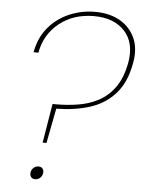

<svg xmlns="http://www.w3.org/2000/svg" viewBox="-52 -753 595 796"><g transform="rotate(5 245.5 -354.5)"><path d="M312 -711Q373 -711 416 -686Q459 -661 478.5 -617Q498 -573 487 -514Q473 -433 431 -385.5Q389 -338 326.5 -318Q264 -298 186 -297L158 -152H142L169 -315H185Q229 -315 274 -322Q319 -329 358.5 -349.5Q398 -370 426.5 -409.5Q455 -449 467 -514Q481 -597 436.5 -645Q392 -693 309 -693Q224 -693 165 -646Q106 -599 92 -522H72Q83 -583 118 -625Q153 -667 204 -689Q255 -711 312 -711ZM124 2Q113 2 107 -5.5Q101 -13 103 -25Q105 -37 114 -44.5Q123 -52 134 -52Q145 -52 151 -44.5Q157 -37 155 -25Q153 -13 144 -5.5Q135 2 124 2Z"/></g></svg>

Font: Poppins Variable
Style: Italic
Weight: 100
Italic angle: -10°
Designer: Jonny Pinhorn
Foundry: Indian Type Foundry
Version: Version 6.000